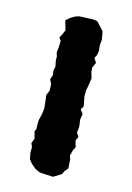

<svg xmlns="http://www.w3.org/2000/svg" viewBox="-88 -557 424 618"><g transform="rotate(15 124.0 -247.5)"><path d="M61 -42V-61L56 -73L62 -89L56 -112L60 -122L59 -140L60 -152L65 -173L67 -192L66 -203L64 -221L62 -235L69 -251L68 -273L61 -287L66 -301L64 -316L67 -331L63 -350V-363L59 -376L61 -392L62 -415L55 -424L62 -438L68 -452L59 -483L73 -495L89 -504L101 -507L127 -508L144 -509L159 -507L173 -492L184 -480L189 -453L187 -435L189 -417L187 -402L181 -390L190 -376L182 -358L183 -345L189 -324L187 -311L185 -297L182 -282V-261L184 -252L188 -230L181 -219L191 -206L188 -187L191 -163L189 -143L197 -131L191 -118L197 -97L191 -85L186 -66L190 -55L192 -25L182 -13L177 -2L151 14L114 12L105 11L90 4L74 -10L65 -21Z"/></g></svg>

Font: Winky Rough Medium
Style: Regular
Weight: 500
Designer: Simon Atzbach
Foundry: typofactur
Version: Version 1.206; ttfautohint (v1.8.4.7-5d5b)